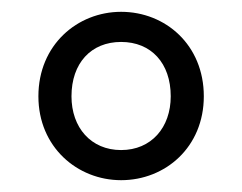

<svg xmlns="http://www.w3.org/2000/svg" viewBox="-20 -785 410 325"><path d="M185 -480C260 -480 325 -536 325 -622C325 -709 260 -765 185 -765C111 -765 45 -709 45 -622C45 -536 111 -480 185 -480ZM185 -531C134 -531 101 -569 101 -622C101 -678 134 -714 185 -714C236 -714 269 -678 269 -622C269 -569 236 -531 185 -531Z"/></svg>

Font: Spoqa Han Sans Neo Regular
Style: Regular
Weight: 400
Designer: [Spoqa Han Sans Neo] Dong-huui Kim  Younghwa Kang  Yujin Lee  [Noto Sans] Ryoko NISHIZUKA  (kana & ideographs); Paul D. 
Foundry: Spoqa (http://www.spoqa-han-sans.com)
Version: Version 1.000